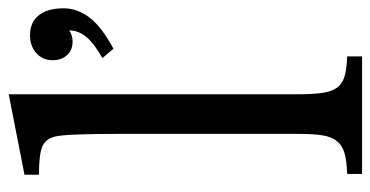

<svg xmlns="http://www.w3.org/2000/svg" viewBox="-230 -640 870 451"><g transform="rotate(-90 205.5 -415.0)"><path d="M209 -156Q209 -118 212 -95Q215 -72 224.5 -59Q234 -46 251.5 -41Q269 -36 298 -35V0H22V-35Q52 -36 70 -41Q88 -46 98.5 -58.5Q109 -71 112.5 -92.5Q116 -114 116 -149V-580Q116 -634 114.5 -670.5Q113 -707 110 -720Q105 -743 86.5 -751Q68 -759 20 -759V-793L209 -830ZM294 -610Q328 -629 343.5 -647.5Q359 -666 359 -688Q348 -680 333 -680Q313 -680 301 -693Q289 -706 289 -727Q289 -750 305.5 -765Q322 -780 348 -780Q378 -780 394.5 -759.5Q411 -739 411 -701Q411 -669 389.5 -640.5Q368 -612 316 -584Z"/></g></svg>

Font: SVN-Libre Baskerville
Style: Regular
Weight: 400
Designer: Pablo Impallari, Rodrigo Fuenzalida
Foundry: Pablo Impallari, Rodrigo Fuenzalida
Version: Version 1.000; ttfautohint (v1.8.4)